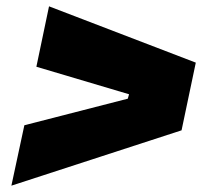

<svg xmlns="http://www.w3.org/2000/svg" viewBox="-20 -664 640 607"><path d="M57 -268 384 -352 388 -366 95 -453 135 -644 599 -466 554 -252 16 -77Z"/></svg>

Font: Mona Sans Black
Style: Italic
Weight: 900
Italic angle: -11.7°
Designer: Deni Anggara
Foundry: GitHub
Version: Version 2.000